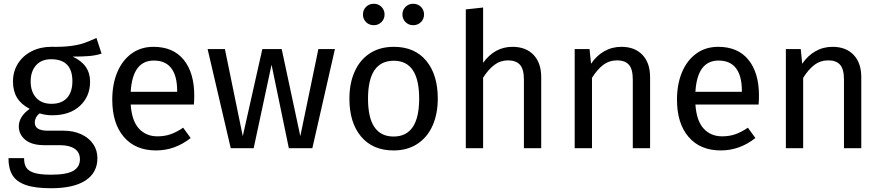

<svg xmlns="http://www.w3.org/2000/svg" viewBox="-20 -788 4686 1021"><path d="M520 -503Q490 -493 454 -490Q418 -487 366 -487Q459 -445 459 -354Q459 -275 405 -225Q351 -175 258 -175Q222 -175 191 -185Q179 -177 172 -163.5Q165 -150 165 -136Q165 -93 234 -93H318Q371 -93 412 -74Q453 -55 475.5 -22Q498 11 498 53Q498 130 435 171.5Q372 213 251 213Q166 213 116.5 195.5Q67 178 46 143Q25 108 25 53H108Q108 85 120 103.5Q132 122 163 131.5Q194 141 251 141Q334 141 369.5 120.5Q405 100 405 59Q405 22 377 3Q349 -16 299 -16H216Q149 -16 114.5 -44.5Q80 -73 80 -116Q80 -142 95 -166Q110 -190 138 -209Q92 -233 70.5 -268.5Q49 -304 49 -355Q49 -408 75.5 -450Q102 -492 148.5 -515.5Q195 -539 252 -539Q314 -538 356 -543.5Q398 -549 425.5 -558.5Q453 -568 493 -586ZM143 -355Q143 -301 172 -268.5Q201 -236 254 -236Q308 -236 336.5 -267.5Q365 -299 365 -356Q365 -473 252 -473Q200 -473 171.5 -440.5Q143 -408 143 -355Z M1011 -232H675Q681 -145 719 -104Q757 -63 817 -63Q855 -63 887 -74Q919 -85 954 -109L994 -54Q910 12 810 12Q700 12 638.5 -60Q577 -132 577 -258Q577 -340 603.5 -403.5Q630 -467 679.5 -503Q729 -539 796 -539Q901 -539 957 -470Q1013 -401 1013 -279Q1013 -256 1011 -232ZM922 -306Q922 -384 891 -425Q860 -466 798 -466Q685 -466 675 -300H922Z M1641 0H1516L1424 -444L1329 0H1207L1084 -527H1176L1271 -64L1375 -527H1478L1577 -64L1673 -527H1761Z M2308 -264Q2308 -182 2280 -119.5Q2252 -57 2199 -22.5Q2146 12 2073 12Q1962 12 1900 -62Q1838 -136 1838 -263Q1838 -345 1866 -407.5Q1894 -470 1947 -504.5Q2000 -539 2074 -539Q2185 -539 2246.5 -465Q2308 -391 2308 -264ZM1937 -263Q1937 -62 2073 -62Q2209 -62 2209 -264Q2209 -465 2074 -465Q1937 -465 1937 -263ZM2025 -711Q2025 -687 2008.5 -670.5Q1992 -654 1968 -654Q1943 -654 1926.5 -670.5Q1910 -687 1910 -711Q1910 -735 1926.5 -751.5Q1943 -768 1968 -768Q1992 -768 2008.5 -751.5Q2025 -735 2025 -711ZM2235 -711Q2235 -687 2218.5 -670.5Q2202 -654 2177 -654Q2153 -654 2136.5 -670.5Q2120 -687 2120 -711Q2120 -735 2136.5 -751.5Q2153 -768 2177 -768Q2202 -768 2218.5 -751.5Q2235 -735 2235 -711Z M2858 -378V0H2766V-365Q2766 -421 2744.5 -444Q2723 -467 2682 -467Q2641 -467 2609 -443Q2577 -419 2549 -375V0H2457V-738L2549 -748V-454Q2611 -539 2705 -539Q2777 -539 2817.5 -496Q2858 -453 2858 -378Z M3437 -378V0H3345V-365Q3345 -421 3324 -444Q3303 -467 3262 -467Q3220 -467 3188 -443Q3156 -419 3128 -374V0H3036V-527H3115L3123 -449Q3151 -491 3192.5 -515Q3234 -539 3284 -539Q3356 -539 3396.5 -496Q3437 -453 3437 -378Z M4014 -232H3678Q3684 -145 3722 -104Q3760 -63 3820 -63Q3858 -63 3890 -74Q3922 -85 3957 -109L3997 -54Q3913 12 3813 12Q3703 12 3641.5 -60Q3580 -132 3580 -258Q3580 -340 3606.5 -403.5Q3633 -467 3682.5 -503Q3732 -539 3799 -539Q3904 -539 3960 -470Q4016 -401 4016 -279Q4016 -256 4014 -232ZM3925 -306Q3925 -384 3894 -425Q3863 -466 3801 -466Q3688 -466 3678 -300H3925Z M4560 -378V0H4468V-365Q4468 -421 4447 -444Q4426 -467 4385 -467Q4343 -467 4311 -443Q4279 -419 4251 -374V0H4159V-527H4238L4246 -449Q4274 -491 4315.5 -515Q4357 -539 4407 -539Q4479 -539 4519.5 -496Q4560 -453 4560 -378Z"/></svg>

Font: Statis Sans
Style: Regular
Weight: 400
Designer: bBox Type GmbH
Foundry: bBox Type GmbH
Version: Version 1.000